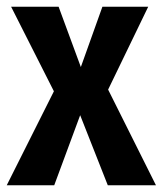

<svg xmlns="http://www.w3.org/2000/svg" viewBox="-27 -550 483 570"><path d="M436 0H293L211 -208L134 0H-7L133 -279L6 -530H147L213 -351L277 -530H413L294 -284Z"/></svg>

Font: Fira Sans Compressed SemiBold
Style: Regular
Weight: 600
Width: 1
Designer: bBox Type GmbH & Carrois Corporate GbR & Edenspiekermann AG
Foundry: bBox Type GmbH & Carrois Corporate GbR & Edenspiekermann AG
Version: Version 4.301